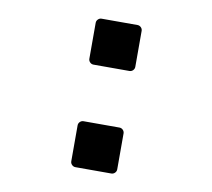

<svg xmlns="http://www.w3.org/2000/svg" viewBox="-65 -606 748 679"><g transform="rotate(10 309.0 -266.5)"><path d="M247.1 -368.2Q239.7 -368.2 234.4 -373.5Q229 -378.9 229 -386.2V-515.1Q229 -522.5 234.4 -527.8Q239.7 -533.2 247.1 -533.2H376Q383.3 -533.2 388.7 -527.8Q394 -522.5 394 -515.1V-386.2Q394 -378.9 388.7 -373.5Q383.3 -368.2 376 -368.2ZM229 -147Q229 -154.3 234.4 -159.7Q239.7 -165 247.1 -165H376Q383.3 -165 388.7 -159.7Q394 -154.3 394 -147V-18.1Q394 -10.7 388.7 -5.4Q383.3 0 376 0H247.1Q239.7 0 234.4 -5.4Q229 -10.7 229 -18.1Z"/></g></svg>

Font: Fragment Mono
Style: Bold
Weight: 700
Designer: Wei Huang based on Nimbus Sans by URW Studio, based on Helvetica by Max Miedinger.
Foundry: Wei Huang
Version: Version 1.011